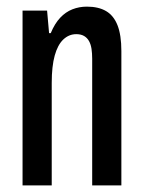

<svg xmlns="http://www.w3.org/2000/svg" viewBox="-20 -559 430 579"><path d="M48 0V-527H122L128 -459H133Q145 -488 161.5 -505.5Q178 -523 198.5 -531Q219 -539 242 -539Q277 -539 300 -525.5Q323 -512 334.5 -482.5Q346 -453 346 -405V0H258V-382Q258 -398 256 -411.5Q254 -425 248.5 -435Q243 -445 233.5 -450.5Q224 -456 210 -456Q188 -456 171 -440Q154 -424 145 -391.5Q136 -359 136 -309V0Z"/></svg>

Font: Archivo ExtraCondensed Medium
Style: Regular
Weight: 500
Width: 2
Designer: Hector Gatti
Foundry: Omnibus-Type
Version: Version 2.001